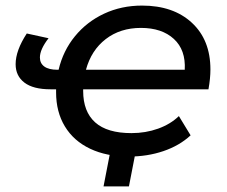

<svg xmlns="http://www.w3.org/2000/svg" viewBox="-20 -555 812 688"><path d="M278 -235V-229Q278 -155 321 -116.5Q364 -78 451 -78Q502 -78 546.5 -94Q591 -110 621 -139L663 -70Q623 -33 565.5 -13.5Q508 6 442 6Q362 6 303 -22Q244 -50 212.5 -102Q181 -154 181 -224V-235H161Q99 -235 67.5 -259Q36 -283 36 -325Q36 -374 76 -435L154 -418Q123 -378 123 -349Q123 -328 139 -316.5Q155 -305 186 -305H190Q206 -373 248.5 -425Q291 -477 353 -506Q415 -535 489 -535Q601 -535 667.5 -473.5Q734 -412 734 -306Q734 -274 727 -235ZM288 -305H642Q646 -376 603 -415.5Q560 -455 485 -455Q411 -455 359 -415Q307 -375 288 -305ZM442 113H351L377 -21H468Z"/></svg>

Font: Montserrat Alternates Medium
Style: Italic
Weight: 500
Italic angle: -11.3°
Designer: Julieta Ulanovsky
Foundry: Julieta Ulanovsky
Version: Version 7.200